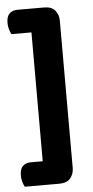

<svg xmlns="http://www.w3.org/2000/svg" viewBox="-55 -689 411 846"><g transform="rotate(-5 150.5 -266.5)"><path d="M237.3 -578.2V36.2H108.2V-578.2ZM237.3 -551H20Q14.7 -559.7 10.7 -573.1Q6.7 -586.6 6.7 -601.5Q6.7 -630.4 20 -643Q33.3 -655.6 55.6 -655.6H173.2Q206.4 -655.6 221.8 -636.9Q237.3 -618.1 237.3 -591.9ZM173.2 123.9H20Q14.7 115.2 10.7 101.8Q6.7 88.3 6.7 73.4Q6.7 44.5 20 31.7Q33.3 18.9 55.6 18.9H237.3V59.8Q237.3 86 221.8 104.9Q206.4 123.9 173.2 123.9Z"/></g></svg>

Font: Baloo Tammudu 2
Style: Regular
Weight: 400
Designer: Maithili Shingre, Omkar Shende and Ek Type
Foundry: Ek Type
Version: Version 1.700